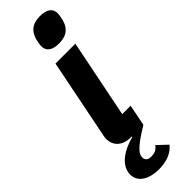

<svg xmlns="http://www.w3.org/2000/svg" viewBox="-331 -746 956 956"><g transform="rotate(-45 147.5 -267.5)"><path d="M202 -583C269 -583 289 -620 298 -655C301 -667 304 -683 304 -695C304 -727 281 -747 232 -747C165 -747 145 -710 136 -675C133 -663 130 -647 130 -635C130 -603 153 -583 202 -583ZM235 -112H176L259 -525H119L35 -105C33 -95 32 -88 32 -80C32 -32 68 0 122 0H130L131 4C34 30 -9 79 -9 129C-9 183 44 212 110 212C173 212 210 192 235 162L183 113C170 134 150 140 129 140C103 140 94 127 94 111C94 91 103 66 213 0Z"/></g></svg>

Font: Braiins Sans
Style: Bold Italic
Weight: 700
Italic angle: -11.31°
Designer: Mike Abbink, Paul van der Laan, Pieter van Rosmalen, Jiri Chlebus, Lubos Buracinsky
Foundry: Bold Monday, Sudetype
Version: Version 1.000;hotconv 1.0.109;makeotfexe 2.5.65596